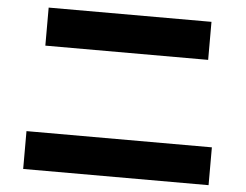

<svg xmlns="http://www.w3.org/2000/svg" viewBox="-50 -759 1038 810"><g transform="rotate(5 469.0 -354.0)"><path d="M76.2 -10.7H861.3V-170.9H76.2ZM124 -537.1H813.5V-698.2H124Z"/></g></svg>

Font: Pretendard Black
Style: Regular
Weight: 900
Designer: Base glyphs from Inter by Rasmus Andersson; Hangeul glyphs from Noto Sans CJK(Source Han Sans) by Jang Soo-young and Kan
Foundry: Kil Hyung-jin
Version: Version 1.309;Glyphs 3.2 (3225)